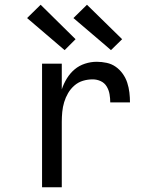

<svg xmlns="http://www.w3.org/2000/svg" viewBox="-20 -788 640 808"><path d="M157 0V-520H240V-412Q248 -436 261.5 -458Q275 -480 294 -496Q313 -512 337.5 -520Q362 -528 387 -528Q408 -528 429 -523.5Q450 -519 467 -507Q484 -495 496.5 -477.5Q509 -460 515.5 -440Q522 -420 524.5 -399Q527 -378 527 -357H444Q444 -374 441 -391.5Q438 -409 429 -424Q420 -439 404 -446.5Q388 -454 370 -454Q349 -454 329 -448Q309 -442 293 -428Q277 -414 266.5 -396Q256 -378 250 -358Q244 -338 242 -317Q240 -296 240 -276V0ZM447 -577 424 -597 289 -712 346 -768 494 -623ZM252 -577 94 -712 151 -768 298 -623Z"/></svg>

Font: Iosevka SS04 Extended
Style: Regular
Weight: 400
Width: 7
Monospace: yes
Designer: Belleve Invis
Foundry: Belleve Invis
Version: Version 19.0.0; ttfautohint (v1.8.4)